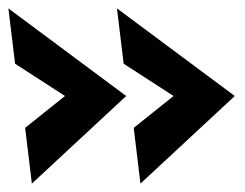

<svg xmlns="http://www.w3.org/2000/svg" viewBox="-105 -481 584 458"><path d="M-29 -43 -45 -176 50 -252 -69 -329 -85 -461 196 -252ZM230 -43 214 -176 309 -252 190 -329 174 -461 455 -252Z"/></svg>

Font: Hanken Grotesk
Style: Bold Italic
Weight: 700
Italic angle: -8°
Designer: Alfredo Marco Pradil
Foundry: Hanken Design Co.
Version: Version 3.013